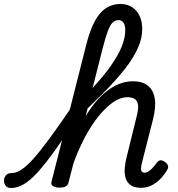

<svg xmlns="http://www.w3.org/2000/svg" viewBox="-196 -927 892 964"><path d="M-140 17Q-159 17 -167.5 5.5Q-176 -6 -176 -20.5Q-176 -35 -166.5 -46.5Q-157 -58 -138 -58Q-115 -58 -88 -75.5Q-61 -93 -26 -132.5Q9 -172 56.5 -237Q104 -302 168 -396Q178 -412 191 -408.5Q204 -405 210 -391.5Q216 -378 206 -361Q137 -252 85 -179Q33 -106 -6 -63Q-45 -20 -77.5 -1.5Q-110 17 -140 17ZM512 16Q477 16 458.5 1.5Q440 -13 434 -35.5Q428 -58 430.5 -85Q433 -112 440 -139L491 -346Q498 -373 497.5 -394Q497 -415 484.5 -427Q472 -439 443 -439Q409 -439 372.5 -414Q336 -389 299 -343.5Q262 -298 228.5 -234.5Q195 -171 168 -94L157 -175Q186 -260 222.5 -324.5Q259 -389 300 -432.5Q341 -476 384 -497.5Q427 -519 471 -519Q519 -519 546.5 -497Q574 -475 581 -432.5Q588 -390 572 -327L516 -107Q512 -90 512 -80Q512 -70 516.5 -65Q521 -60 529 -60Q540 -60 550 -66.5Q560 -73 570.5 -84.5Q581 -96 592 -111Q599 -120 607.5 -122Q616 -124 629 -116Q644 -106 647 -96.5Q650 -87 645 -77Q635 -58 616.5 -36.5Q598 -15 571.5 0.5Q545 16 512 16ZM102 15Q85 15 71.5 8Q58 1 63 -16L236 -698Q263 -808 304.5 -857.5Q346 -907 409 -907Q442 -907 466.5 -891.5Q491 -876 504.5 -848Q518 -820 518 -782Q518 -759 513 -735.5Q508 -712 497 -687.5Q486 -663 470 -636.5Q454 -610 431.5 -581.5Q409 -553 381 -521.5Q353 -490 318.5 -455.5Q284 -421 244 -383L148 -11Q145 2 135 8.5Q125 15 102 15ZM269 -485Q296 -515 319 -542.5Q342 -570 360 -596Q378 -622 392 -646Q406 -670 415 -692.5Q424 -715 428.5 -736Q433 -757 433 -777Q433 -792 429 -803Q425 -814 417.5 -820Q410 -826 398 -826Q383 -826 370 -814Q357 -802 345 -770Q333 -738 318 -679Z"/></svg>

Font: Playwrite DE SAS
Style: Regular
Weight: 400
Designer: Veronika Burian, José Scaglione
Foundry: TypeTogether
Version: Version 1.002